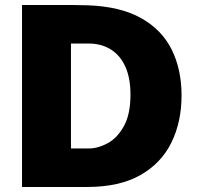

<svg xmlns="http://www.w3.org/2000/svg" viewBox="-20 -743 784 763"><path d="M67.5 -723Q75.5 -723 107.5 -723Q139.5 -723 181.8 -723.2Q224 -723.5 264 -723.2Q304 -723 327.5 -722Q458 -717.5 540.8 -671Q623.5 -624.5 662.5 -545.5Q701.5 -466.5 701.5 -364Q701.5 -258.5 661 -176.2Q620.5 -94 537.5 -47Q454.5 0 326.5 0H67.5ZM262 -570V-153H332.5Q369.5 -153 407.8 -173.8Q446 -194.5 472.2 -241.5Q498.5 -288.5 498.5 -367Q498.5 -433.5 477.8 -478.8Q457 -524 419.5 -547Q382 -570 332.5 -570Z"/></svg>

Font: Public Sans Black
Style: Regular
Weight: 900
Designer: The Public Sans Project Authors: Dan O. Williams and USWDS (Libre Franklin designed by Pablo Impallari and Rodrigo Fuenz
Version: Version 1.007